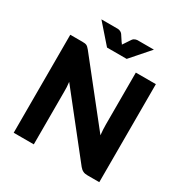

<svg xmlns="http://www.w3.org/2000/svg" viewBox="-204 -1075 1185 1236"><g transform="rotate(30 388.5 -457.5)"><path d="M557.6 -728.5H706.5V0H618.7Q598.1 0 585.9 -6.3Q571.3 -13.2 559.6 -27.8L215.8 -462.4Q218.8 -435.5 219.2 -424.8Q219.7 -412.1 219.7 -390.6V0H70.3V-728.5H159.7Q168.5 -728.5 178.2 -727.5Q183.6 -727.1 191.4 -724.1Q198.2 -720.7 203.1 -715.8Q210.9 -708 215.3 -702.6L562 -265.1Q559.1 -293.9 558.6 -306.2Q557.6 -332.5 557.6 -342.8ZM472.7 -914.6H584.5L462.4 -775.4H316.4L194.3 -914.6H306.6H316.9Q326.2 -913.1 328.6 -912.6Q336.4 -909.7 340.3 -907.2Q346.7 -902.8 351.1 -897L380.4 -852.5Q381.3 -851.1 383.3 -848.9Q385.3 -846.7 385.7 -846.2Q386.2 -845.2 387.5 -842.8Q388.7 -840.3 389.6 -839.4Q391.1 -841.3 394 -846.2Q397 -850.1 398.4 -852.5L427.7 -896.5Q433.6 -904.3 438.5 -907.2Q441.4 -909.2 450.7 -912.6Q454.6 -913.6 462.4 -914.6Z"/></g></svg>

Font: Lato-ExtraBold
Style: Regular
Weight: 500
Designer: Lukasz Dziedzic with Adam Twardoch and Botio Nikoltchev
Foundry: tyPoland Lukasz Dziedzic
Version: ""